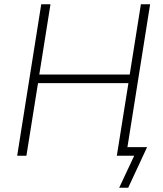

<svg xmlns="http://www.w3.org/2000/svg" viewBox="-20 -725 760 894"><path d="M535 149 605 0H525L531 -40H665L577 149ZM60 0 172 -705H215L163 -378H584L636 -705H679L567 0H524L578 -338H157L103 0Z"/></svg>

Font: Nunito Sans 10pt SemiCondensed ExtraLight
Style: Italic
Weight: 250
Width: 4
Italic angle: -9°
Designer: Vernon Adams
Foundry: Vernon Adams
Version: Version 3.101;gftools[0.9.27]